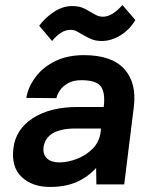

<svg xmlns="http://www.w3.org/2000/svg" viewBox="-20 -729 590 759"><path d="M186 -567 135 -627Q157 -658 192.5 -681.5Q228 -705 264 -705Q287 -705 303 -699.5Q319 -694 337 -682Q354 -672 364 -667.5Q374 -663 388 -663Q423 -663 464 -709L515 -650Q493 -612 456.5 -589.5Q420 -567 383 -567Q360 -567 344.5 -573Q329 -579 310 -590Q293 -600 283 -605.5Q273 -611 258 -611Q222 -611 186 -567ZM177 10Q108 10 66 -29Q24 -68 33 -143Q42 -218 110 -262Q178 -306 286 -306H390Q397 -363 378.5 -387.5Q360 -412 302 -412Q269 -412 248.5 -400Q228 -388 217 -372Q206 -356 203 -341L84 -342Q91 -384 119.5 -423Q148 -462 196.5 -486.5Q245 -511 312 -511Q422 -511 471.5 -456Q521 -401 509 -306L471 0H361L360 -65Q327 -29 283 -9.5Q239 10 177 10ZM215 -87Q247 -87 283 -100.5Q319 -114 346 -141Q373 -168 378 -208L379 -221H279Q162 -221 152 -146Q149 -118 166 -102.5Q183 -87 215 -87Z"/></svg>

Font: Haskoy Bold
Style: Italic
Weight: 700
Designer: Ertekin Erdin
Foundry: Ertekin Erdin
Version: Version 2.000; ttfautohint (v1.8.4.7-5d5b)